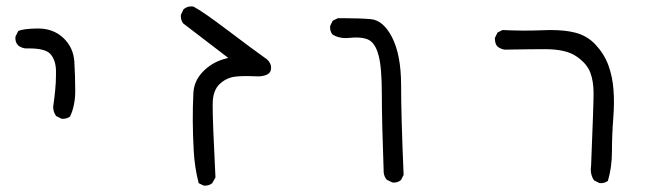

<svg xmlns="http://www.w3.org/2000/svg" viewBox="-20 -463 2040 603"><path d="M176.8 -89.8Q190.9 -89.8 200.2 -97.2Q216.3 -132.3 216.3 -176.8Q216.3 -223.6 213.4 -270Q210.4 -314 179 -343.8Q147.5 -373.5 99.1 -373.5Q97.7 -373.5 96.2 -373.5Q49.3 -372.6 37.1 -365.2L28.8 -348.6Q28.3 -346.7 28.3 -342.3Q28.3 -337.9 30 -332Q31.7 -326.2 36.6 -320.8Q45.9 -313 59.1 -311Q64.9 -311 70.3 -311Q122.1 -311 137.7 -293.9Q154.8 -275.4 155.8 -242.2Q155.8 -234.9 155.8 -227.1Q155.8 -204.6 153.3 -179.7Q150.9 -154.8 147 -127.4Q147 -111.3 156.2 -98.6L172.9 -90.3Q174.8 -89.8 176.8 -89.8Z M623 120.1Q637.2 120.1 646.5 112.3L656.7 94.2Q647.9 -79.1 647.9 -130.9Q647.9 -143.1 648.4 -148.4Q651.4 -180.7 668.9 -198.2Q685.5 -214.8 709 -220.7Q724.6 -224.1 756.3 -224.1Q772.9 -224.1 793.9 -223.1Q827.1 -225.6 830.6 -243.2Q831.5 -247.1 831.5 -250.5Q831.5 -264.6 818.8 -276.4Q777.3 -305.7 697 -366.5Q616.7 -427.2 587.4 -442.4Q583.5 -442.9 580.8 -442.9Q578.1 -442.9 574.2 -442.4Q570.3 -441.9 565.7 -439.7Q561 -437.5 556.6 -434.1L548.3 -417Q547.9 -415 547.9 -413.1Q547.9 -398.4 555.7 -389.2L696.8 -281.2L682.6 -277.3Q644.5 -266.1 616.9 -237.5Q589.4 -209 587.4 -171.4Q583 -85.9 588.4 10.7Q591.3 63.5 604 112.3L619.1 119.6Q621.1 120.1 623 120.1Z M1227.5 108.9Q1233.9 106.9 1239.3 102.5L1247.6 86.4Q1239.7 -101.1 1239.7 -195.6Q1239.7 -290 1211.4 -345.7Q1183.6 -399.4 1145 -402.8Q1110.8 -405.8 1063.5 -405.8Q1052.7 -405.8 1041 -405.8L1024.9 -397.9L1017.1 -381.8Q1016.6 -379.9 1016.6 -377.9Q1016.6 -363.8 1024.4 -354.5Q1042.5 -343.3 1065.9 -343.3Q1071.8 -343.3 1080.6 -344.2Q1089.4 -345.2 1098.6 -345.2Q1121.1 -345.2 1135.7 -338.9Q1158.7 -328.6 1168.9 -289.1Q1179.2 -252 1179.2 -166Q1179.2 -81.1 1185.1 79.6Q1186.5 91.8 1194.8 101.6L1211.9 109.9Q1213.9 110.4 1216.1 110.4Q1218.3 110.4 1221.2 110.1Q1224.1 109.9 1227.5 108.9Z M1564.9 -307.1Q1650.4 -308.6 1690.9 -308.6Q1757.8 -308.6 1790 -286.1Q1823.2 -263.7 1834 -234.9Q1844.2 -207.5 1844.2 -170.7Q1844.2 -133.8 1836.4 57.1Q1835.4 66.4 1835.4 68.8Q1835.4 88.9 1845.7 103.5L1862.3 111.8Q1864.3 112.3 1866.2 112.3Q1879.9 112.3 1889.2 105Q1901.9 62 1901.9 12.7Q1901.9 -36.6 1905.8 -88.4Q1908.2 -117.7 1908.2 -140.6Q1908.2 -163.6 1906.7 -181.2Q1903.8 -222.2 1890.6 -258.3Q1877.4 -293.9 1850.1 -323.2Q1823.2 -351.6 1785.2 -360.8Q1754.4 -368.7 1707.5 -368.7Q1695.8 -368.7 1674.8 -367.7Q1619.1 -365.7 1558.1 -368.7L1542.5 -360.8L1534.7 -344.7Q1534.2 -342.8 1534.2 -341.6Q1534.2 -340.3 1534.4 -338.9Q1534.7 -337.4 1534.9 -335.2Q1535.2 -333 1535.4 -331.1Q1535.6 -329.1 1536.4 -327.1Q1537.1 -325.2 1538.1 -323.2Q1539.6 -319.8 1542.5 -316.9Q1551.8 -309.1 1564.9 -307.1Z"/></svg>

Font: Bakudai
Style: ExtraLight
Weight: 200
Version: Version 1.48